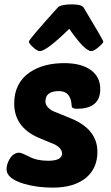

<svg xmlns="http://www.w3.org/2000/svg" viewBox="-20 -849 510 879"><path d="M399 -526Q439 -495 439 -441Q439 -351 332 -351Q308 -351 308 -365Q305 -432 250 -432Q188 -432 188 -385Q188 -358 225 -339Q217 -343 307 -306Q426 -256 426 -154Q426 -80 375 -36Q320 10 222 10Q149 10 88 -8Q10 -32 10 -74Q10 -97 24 -121Q42 -150 68 -150Q78 -150 113 -132Q149 -113 200 -113Q264 -113 264 -146Q264 -170 230 -188L155 -219Q45 -268 45 -375Q45 -470 118 -519Q180 -560 274 -560Q355 -560 399 -526ZM297 -717Q193 -615 162 -615Q150 -615 130 -634Q112 -651 112 -658Q112 -668 244 -814Q257 -829 310 -829Q354 -829 363 -814Q453 -665 453 -658Q453 -652 432 -634Q410 -615 398 -615Q368 -615 297 -717Z"/></svg>

Font: PoetsenOne
Style: Regular
Weight: 400
Designer: Rodrigo Fuenzalida, Pablo Impallari
Foundry: Pablo Impallari, Rodrigo Fuenzalida
Version: Version 1.000